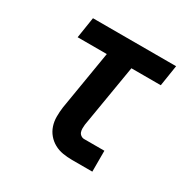

<svg xmlns="http://www.w3.org/2000/svg" viewBox="-126 -647 753 764"><g transform="rotate(30 250.0 -265.0)"><path d="M300 0Q278 0 257 -3.5Q236 -7 218 -17Q200 -27 187 -42.5Q174 -58 167.5 -77.5Q161 -97 161 -119Q161 -141 164 -163L209 -434H75L90 -530H472L457 -434H322L274 -147Q273 -138 273 -129.5Q273 -121 275.5 -113.5Q278 -106 285 -101Q292 -96 300 -96H393V0Z"/></g></svg>

Font: Iosevka Curly Oblique
Style: Bold
Weight: 700
Italic angle: -9°
Monospace: yes
Designer: Belleve Invis
Foundry: Belleve Invis
Version: Version 11.1.0; ttfautohint (v1.8.3)